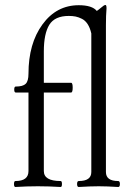

<svg xmlns="http://www.w3.org/2000/svg" viewBox="-20 -747 520 770"><path d="M42 2.9Q36.1 2.9 36.1 -9Q36.1 -21 42 -21Q94.2 -21 94.2 -61V-376H43Q37.1 -376 37.1 -387.9Q37.1 -399.9 43 -399.9Q71.8 -399.9 83 -410.9Q94.2 -421.9 94.2 -451.2Q94.2 -572.3 150.4 -649.2Q206.5 -726.1 295.9 -726.1Q349.6 -726.1 368.2 -703.1Q375 -707.5 384.8 -715.8Q397.5 -727.1 402.8 -727.1Q407.2 -727.1 407.2 -713.9Q404.8 -685.1 404.8 -646V-57.1Q404.8 -21 454.1 -21Q460.9 -21 460.9 -9Q460.9 2.9 454.1 2.9Q408.2 0 376 0Q341.8 0 295.9 2.9Q289.1 2.9 289.1 -9Q289.1 -21 295.9 -21Q346.2 -21 346.2 -57.1V-612.8Q341.3 -634.8 331.8 -649.7Q322.3 -664.6 308.8 -671.4Q295.4 -678.2 283.2 -680.7Q271 -683.1 255.9 -683.1Q199.7 -683.1 177.7 -647.5Q155.8 -611.8 155.8 -541V-415H265.1Q271.5 -415 271.5 -395.5Q271.5 -376 265.1 -376H155.8V-61Q155.8 -21 223.1 -21Q228.5 -21 228.5 -9Q228.5 2.9 223.1 2.9Q176.8 0 131.8 0Q86.9 0 42 2.9Z"/></svg>

Font: Junicode SmCond Light
Style: Regular
Weight: 300
Width: 4
Designer: Peter S. Baker
Version: Version 2.206